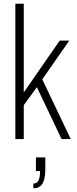

<svg xmlns="http://www.w3.org/2000/svg" viewBox="-20 -743 410 1026"><path d="M62 0V-723H107V-249L299 -526H350L206 -319L358 0H309L177 -277L107 -181V0ZM158 263V238Q177 238 185.5 222Q194 206 194 171H172V98H222V161Q222 197 215 219.5Q208 242 194.5 252.5Q181 263 158 263Z"/></svg>

Font: Archivo Condensed Thin
Style: Regular
Weight: 250
Width: 3
Designer: Hector Gatti
Foundry: Omnibus-Type
Version: Version 2.001